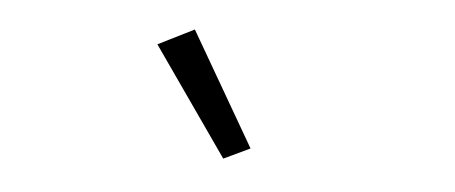

<svg xmlns="http://www.w3.org/2000/svg" viewBox="-28 -815 657 277"><g transform="rotate(5 300.0 -677.0)"><path d="M193 -742 245 -768 340 -604 302 -586Z"/></g></svg>

Font: Plexus Sans Light
Style: Regular
Weight: 300
Version: Version 2.001;PS 002.001;hotconv 1.0.70;makeotf.lib2.5.58329